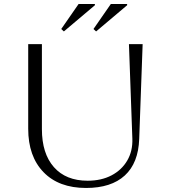

<svg xmlns="http://www.w3.org/2000/svg" viewBox="-20 -919 838 953"><path d="M120 -700H188V-278Q188 -157 247.5 -89.5Q307 -22 415 -22Q483 -22 533.5 -48.5Q584 -75 611.5 -122Q639 -169 637 -230L620 -700H688L671 -230Q667 -110 599.5 -48Q532 14 407 14Q272 14 196 -64.5Q120 -143 120 -280ZM284 -775 370 -899H451V-893L297 -763ZM444 -775 530 -899H611V-893L457 -763Z"/></svg>

Font: Aboreto
Style: Regular
Weight: 400
Designer: Dominik Jáger
Foundry: Dominik Jáger
Version: Version 1.001; ttfautohint (v1.8.4.7-5d5b)